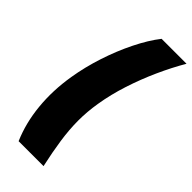

<svg xmlns="http://www.w3.org/2000/svg" viewBox="-286 -814 1005 1005"><g transform="rotate(45 216.5 -312.0)"><path d="M55.2 -290.5Q69.3 -377.4 98.4 -466.1Q127.4 -554.7 166.3 -633.1Q205.1 -711.4 248 -766.1H432.6Q392.6 -697.8 356.7 -618.2Q320.8 -538.6 293.7 -455.1Q266.6 -371.6 253.4 -290.5Q241.7 -220.2 241.9 -153.8Q242.2 -87.4 252.7 -15.6Q263.2 56.2 282.2 142.1H97.7Q57.1 48.3 46.4 -62Q35.6 -172.4 55.2 -290.5Z"/></g></svg>

Font: Inter 28pt Black
Style: Italic
Weight: 900
Italic angle: -9.3988°
Designer: Rasmus Andersson
Foundry: rsms
Version: Version 4.001;git-66647c0bb